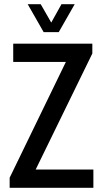

<svg xmlns="http://www.w3.org/2000/svg" viewBox="-20 -895 485 915"><path d="M26 0V-48L294 -600H43V-687H420V-640L150 -87H425V0ZM112 -875H174L244 -753H205L273 -875H336L260 -742H188Z"/></svg>

Font: Archivo ExtraCondensed Medium
Style: Regular
Weight: 500
Width: 2
Designer: Hector Gatti
Foundry: Omnibus-Type
Version: Version 2.001